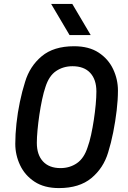

<svg xmlns="http://www.w3.org/2000/svg" viewBox="-20 -948 652 980"><path d="M281 12Q206 12 156.5 -20.5Q107 -53 82.5 -105Q58 -157 58 -214Q58 -262 64 -317.5Q70 -373 81.5 -428Q93 -483 108 -530Q132 -610 193 -661Q254 -712 358 -712Q434 -712 483.5 -679.5Q533 -647 557.5 -595Q582 -543 582 -486Q582 -439 575.5 -384Q569 -329 558 -273.5Q547 -218 532 -170Q508 -90 446.5 -39Q385 12 281 12ZM289 -90Q336 -90 372.5 -115Q409 -140 427 -196Q437 -223 445 -260Q453 -297 459 -336.5Q465 -376 468.5 -414Q472 -452 472 -481Q472 -542 440.5 -576Q409 -610 350 -610Q303 -610 266.5 -585.5Q230 -561 212 -504Q203 -478 195 -440.5Q187 -403 181 -362.5Q175 -322 171.5 -284Q168 -246 168 -219Q168 -158 199.5 -124Q231 -90 289 -90ZM335 -769 241 -928H349L443 -769Z"/></svg>

Font: Finlandica Medium
Style: Italic
Weight: 500
Italic angle: -8°
Designer: Niklas Ekholm, Juho Hiilivirta, Jaakko Suomalainen
Foundry: Helsinki Type Studio
Version: Version 1.063